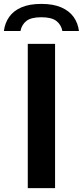

<svg xmlns="http://www.w3.org/2000/svg" viewBox="-64 -965 425 985"><path d="M78.5 0V-740H218.5V0ZM-44 -806Q-39 -846.5 -17 -878Q5 -909.5 45.8 -927.2Q86.5 -945 148 -945Q209.5 -945 250.5 -927Q291.5 -909 313.8 -877.8Q336 -846.5 341 -806H256Q249.5 -839 224.8 -857.8Q200 -876.5 148 -876.5Q96 -876.5 71.8 -857.8Q47.5 -839 41 -806Z"/></svg>

Font: Encode Sans SC SemiExpanded SemiBold
Style: Regular
Weight: 600
Width: 6
Designer: Multiple Designers
Foundry: Impallari Type
Version: Version 3.002